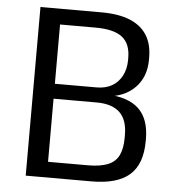

<svg xmlns="http://www.w3.org/2000/svg" viewBox="-51 -747 716 794"><g transform="rotate(5 307.0 -350.0)"><path d="M85 -700H339Q409 -700 456 -681Q503 -662 527 -624.5Q551 -587 551 -530V-522Q551 -450 507 -405.5Q463 -361 389 -356L387 -364Q478 -361 522 -320Q566 -279 567 -197V-186Q567 -90 516 -45Q465 0 358 0H85ZM337 -65Q388 -65 419.5 -77.5Q451 -90 465 -118Q479 -146 479 -191V-203Q479 -266 447 -296.5Q415 -327 351 -327H172V-65ZM345 -389Q382 -389 408.5 -404Q435 -419 450 -447.5Q465 -476 465 -513V-522Q465 -581 430 -608Q395 -635 320 -635H172V-389Z"/></g></svg>

Font: Pathway Extreme
Style: Regular
Weight: 400
Designer: Eduardo Rodriguez Tunni
Foundry: Eduardo Rodriguez Tunni
Version: Version 1.001;gftools[0.9.26]